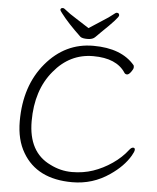

<svg xmlns="http://www.w3.org/2000/svg" viewBox="-60 -942 822 1005"><g transform="rotate(5 351.5 -439.0)"><path d="M656 -153Q622 -95 553 -48Q465 13 357 13Q172 13 96 -117Q56 -184 56 -282Q56 -468 157 -588Q258 -708 406 -708Q554 -708 624 -625Q626 -622 626 -613.5Q626 -605 614.5 -589.5Q603 -574 594 -574Q585 -574 580 -581Q533 -654 410 -654Q287 -654 204 -553Q118 -451 118 -287.5Q118 -124 236 -68Q291 -40 350.5 -40Q410 -40 461.5 -57.5Q513 -75 560.5 -107.5Q608 -140 640 -182Q650 -195 659.5 -195Q669 -195 669 -185Q669 -175 656 -153ZM217 -880Q217 -891 230 -891Q236 -891 250.5 -878.5Q265 -866 303.5 -842Q342 -818 372 -798Q403 -819 440.5 -842.5Q478 -866 492.5 -878.5Q507 -891 513 -891Q526 -891 526 -878Q526 -865 440 -783L412 -755Q399 -741 371.5 -741Q344 -741 334 -749Q265 -814 228 -863Q218 -876 217 -880Z"/></g></svg>

Font: LXGW WenKai Light
Style: Regular
Weight: 300
Designer: LXGW / Fontworks Inc.
Foundry: LXGW / Fontworks Inc.
Version: Version 1.501; October 10, 2024